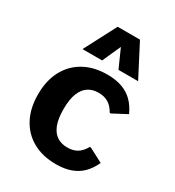

<svg xmlns="http://www.w3.org/2000/svg" viewBox="-189 -896 928 1018"><g transform="rotate(30 274.5 -387.5)"><path d="M310.1 9.8Q228 9.8 168.2 -23.7Q108.4 -57.1 75.9 -118.7Q43.5 -180.2 43.5 -264.6Q43.5 -349.1 76.2 -410.4Q108.9 -471.7 168.9 -505.1Q229 -538.6 311 -538.6Q363.8 -538.6 402.3 -524.4Q440.9 -510.3 468.3 -482.7Q495.6 -455.1 514.2 -414.1L428.2 -368.7H421.9Q403.3 -402.3 377.4 -417.5Q351.6 -432.6 315.9 -431.6Q282.2 -431.6 255.9 -414.8Q229.5 -397.9 214.6 -361.1Q199.7 -324.2 199.7 -264.6Q199.7 -204.1 214.4 -167.5Q229 -130.9 254.9 -114.3Q280.8 -97.7 314.9 -97.2Q350.6 -96.2 376.2 -110.8Q401.9 -125.5 420.9 -159.7H427.2L513.2 -114.7Q494.6 -73.7 467.3 -46.1Q439.9 -18.6 401.1 -4.4Q362.3 9.8 310.1 9.8ZM127.9 -589.4 230 -785.2H366.7L468.3 -589.4H348.1L298.3 -701.2L248 -589.4Z"/></g></svg>

Font: Comme
Style: Bold
Weight: 700
Version: Version 1.000;gftools[0.9.27]